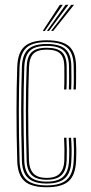

<svg xmlns="http://www.w3.org/2000/svg" viewBox="-20 -774 380 800"><path d="M174.8 6.2Q110.5 6.2 82 -19.4Q53.5 -45 51.8 -104Q50 -161.8 49.4 -213.5Q48.8 -265.2 48.8 -312.8Q48.8 -360.2 49.5 -405.4Q50.2 -450.5 51.8 -495.2Q53.8 -555.5 82.8 -580.9Q111.8 -606.2 174.5 -606.2Q238.8 -606.2 267.6 -581.2Q296.5 -556.2 297 -496.8Q297 -475.2 297.1 -450.9Q297.2 -426.5 296 -401.2H286.2Q287.8 -426 287.5 -448.8Q287.2 -471.5 287 -496.5Q286.8 -551.2 260.6 -574.9Q234.5 -598.5 174.5 -598.5Q114.8 -598.5 89.1 -574Q63.5 -549.5 61.5 -494.8Q60.2 -451.5 59.4 -407.1Q58.5 -362.8 58.5 -315.4Q58.5 -268 59.1 -215.6Q59.8 -163.2 61.5 -104Q63.2 -49.5 89.9 -25.5Q116.5 -1.5 174.8 -1.5Q232.8 -1.5 258.9 -25.8Q285 -50 287 -104Q288.2 -126.8 288.1 -149.6Q288 -172.5 286 -200H296Q297.5 -175.8 297.9 -153Q298.2 -130.2 297 -103.8Q294.5 -44.8 266.1 -19.2Q237.8 6.2 174.8 6.2ZM174.8 -9.2Q122 -9.2 97.4 -31.8Q72.8 -54.2 71.2 -104.5Q69.5 -163.8 68.9 -215.8Q68.2 -267.8 68.2 -314.6Q68.2 -361.5 69.1 -405.8Q70 -450 71.2 -494.5Q72.8 -546 97 -568.4Q121.2 -590.8 174.5 -590.8Q229 -590.8 253 -569Q277 -547.2 277.2 -496.5Q277.5 -471.8 277.6 -449.2Q277.8 -426.8 276.5 -401.2H266.8Q268 -426 267.9 -449Q267.8 -472 267.5 -496.2Q267.2 -543 245.5 -562.9Q223.8 -582.8 174.5 -582.8Q124 -582.8 103.4 -561.2Q82.8 -539.8 81.2 -494Q79.8 -449 78.9 -404.6Q78 -360.2 78 -313.6Q78 -267 78.8 -215.6Q79.5 -164.2 81.2 -104.8Q82.5 -60 104.4 -38.6Q126.2 -17.2 174.8 -17.2Q223 -17.2 244.4 -38.9Q265.8 -60.5 267.5 -104.8Q268.8 -129.2 268.5 -151Q268.2 -172.8 266.5 -200H276.2Q278.2 -171.8 278.4 -150Q278.5 -128.2 277.2 -104.2Q275.5 -55 251.5 -32.1Q227.5 -9.2 174.8 -9.2ZM174.8 -25Q131 -25 111.6 -45.1Q92.2 -65.2 91 -105Q89.2 -164.8 88.5 -216Q87.8 -267.2 87.8 -313.4Q87.8 -359.5 88.6 -403.9Q89.5 -448.2 91 -494.2Q92.2 -537.2 111.5 -556.1Q130.8 -575 174.5 -575Q219 -575 238.2 -556.8Q257.5 -538.5 257.8 -496.2Q257.8 -476.8 258 -452.1Q258.2 -427.5 256.8 -401.2H247Q248.5 -427.5 248.2 -451.4Q248 -475.2 248 -496.2Q247.8 -534.2 230.8 -550.8Q213.8 -567.2 174.5 -567.2Q135.5 -567.2 118.8 -549.8Q102 -532.2 100.8 -493Q99.2 -448.2 98.4 -404Q97.5 -359.8 97.5 -313.5Q97.5 -267.2 98.2 -216Q99 -164.8 100.8 -105.2Q101.8 -70.2 119 -51.5Q136.2 -32.8 174.8 -32.8Q212.5 -32.8 229.8 -51.8Q247 -70.8 248 -105.2Q248.8 -130.2 248.5 -152.5Q248.2 -174.8 247 -200H256.8Q258.2 -172 258.4 -150.6Q258.5 -129.2 257.8 -105Q256.5 -65.2 237 -45.1Q217.5 -25 174.8 -25ZM158 -645 229.5 -754H241.5L166.8 -645ZM192.8 -645 276.8 -754H288.5L201.5 -645ZM175.5 -645 253.2 -754H265L184 -645Z"/></svg>

Font: Big Shoulders Inline Text Thin ExtraLight
Style: Regular
Weight: 250
Version: Version 2.002